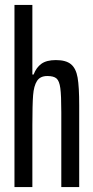

<svg xmlns="http://www.w3.org/2000/svg" viewBox="-20 -763 380 783"><path d="M39 -743H112V-459H117Q128 -488 149 -503Q170 -518 208 -518Q249 -518 269.5 -501Q290 -484 296.5 -446.5Q303 -409 303 -334V0H230V-305Q230 -374 226 -403.5Q222 -433 210.5 -443Q199 -453 173 -453Q144 -453 131 -433Q118 -413 115 -374.5Q112 -336 112 -253V0H39Z"/></svg>

Font: Saira Ultra Condensed Medium
Style: Regular
Weight: 500
Width: 1
Designer: Hector Gatti with collaboration of the Omnibus-Type team
Foundry: Omnibus-Type
Version: Version 1.001; ttfautohint (v1.8)